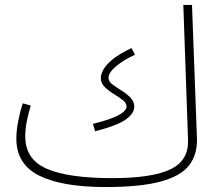

<svg xmlns="http://www.w3.org/2000/svg" viewBox="-20 -734 872 775"><path d="M406 21Q231 21 138.5 -25Q46 -71 46 -174Q46 -207 53.5 -245.5Q61 -284 72 -317L104 -308Q96 -280 89 -248.5Q82 -217 82 -183Q82 -90 169.5 -52.5Q257 -15 432 -15Q594 -15 668 -50.5Q742 -86 739 -169L720 -714H755L775 -175Q777 -111 744 -67.5Q711 -24 629.5 -1.5Q548 21 406 21ZM364 -204 355 -234Q411 -248 440 -260.5Q469 -273 480 -284Q491 -295 491 -303Q491 -318 475.5 -330Q460 -342 439.5 -354.5Q419 -367 403 -382.5Q387 -398 387 -420Q387 -434 397 -452.5Q407 -471 433.5 -493.5Q460 -516 511 -540L525 -513Q480 -493 449 -467Q418 -441 418 -420Q418 -405 434 -393Q450 -381 470.5 -368.5Q491 -356 506.5 -340Q522 -324 522 -303Q522 -277 489 -252.5Q456 -228 364 -204Z"/></svg>

Font: Noto Sans Arabic UI XLt
Style: Regular
Weight: 200
Designer: Monotype Design Team, Nadine Chahine and Nizar Qandah
Foundry: Monotype Imaging Inc.
Version: Version 2.010; ttfautohint (v1.8.4.7-5d5b)